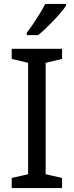

<svg xmlns="http://www.w3.org/2000/svg" viewBox="-20 -964 379 984"><path d="M40 0V-52L124 -71V-642L40 -662V-714H298V-662L214 -642V-71L298 -52V0ZM318 -934Q309 -920 292 -900Q275 -880 254.5 -858.5Q234 -837 213.5 -817.5Q193 -798 175 -784H117V-796Q132 -815 149.5 -841Q167 -867 184 -894.5Q201 -922 212 -944H318Z"/></svg>

Font: Noto Sans Symbols
Style: Regular
Weight: 400
Designer: Monotype Design Team
Foundry: Monotype Imaging Inc.
Version: Version 2.002